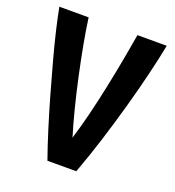

<svg xmlns="http://www.w3.org/2000/svg" viewBox="-127 -794 815 894"><g transform="rotate(20 280.0 -346.5)"><path d="M208 0Q186 -62 162.5 -137Q139 -212 116.5 -291Q94 -370 73.5 -445.5Q53 -521 38 -585Q23 -649 15 -693H160Q167 -639 180 -568.5Q193 -498 209.5 -421.5Q226 -345 244.5 -272Q263 -199 281 -141Q299 -199 317 -271.5Q335 -344 351 -421Q367 -498 380 -568.5Q393 -639 402 -693H547Q534 -626 514 -543Q494 -460 468.5 -368.5Q443 -277 413.5 -183Q384 -89 351 0Z"/></g></svg>

Font: Ubuntu Sans Mono
Style: Bold
Weight: 700
Monospace: yes
Designer: Dalton Maag Ltd
Foundry: Dalton Maag Ltd
Version: Version 1.006